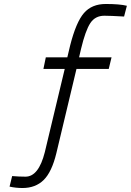

<svg xmlns="http://www.w3.org/2000/svg" viewBox="-20 -701 657 964"><path d="M93 243C136.3 243 171.7 229.7 199 203C226.3 176.3 247.7 131.3 263 68L364 -355H526L540 -413H377L387 -456C401.7 -517.3 417.2 -560.3 433.5 -585C449.8 -609.7 473.3 -622 504 -622C522.7 -622 555.7 -620.7 603 -618L617 -672C593 -678 557.7 -681 511 -681C464.3 -681 427.8 -665.8 401.5 -635.5C375.2 -605.2 352 -550.7 332 -472L318 -413H210L198 -355H305L205 63C184.3 145 152 186 108 186C86.7 186 64.3 185 41 183L28 236C49.3 240.7 71 243 93 243Z"/></svg>

Font: Titillium Web
Style: Light Italic
Weight: 300
Italic angle: -13°
Version: Version 1.001;PS 57.000;hotconv 1.0.70;makeotf.lib2.5.55311